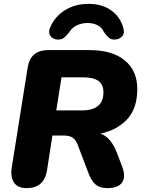

<svg xmlns="http://www.w3.org/2000/svg" viewBox="-20 -964 746 993"><path d="M117 9Q73 9 53 -19Q33 -47 41 -99L123 -614Q137 -705 230 -705H440Q561 -705 625.5 -651.5Q690 -598 690 -504Q690 -403 637.5 -347Q585 -291 500 -273Q529 -262 549 -237.5Q569 -213 583 -178L610 -107Q632 -53 612.5 -22Q593 9 534 9Q496 9 474 -10Q452 -29 437 -70L383 -212Q373 -240 356.5 -251.5Q340 -263 311 -263H251L223 -82Q208 9 117 9ZM271 -393H404Q515 -393 515 -487Q515 -526 489.5 -545Q464 -564 409 -564H298ZM272 -760Q250 -763 239.5 -779.5Q229 -796 239 -821Q263 -878 315.5 -911Q368 -944 438 -944Q509 -944 555.5 -910Q602 -876 617 -822Q626 -795 614 -779Q602 -763 580 -760Q557 -757 544 -768Q531 -779 517 -799Q508 -821 485.5 -833Q463 -845 433 -845Q403 -845 377.5 -833Q352 -821 338 -797Q323 -778 309.5 -767.5Q296 -757 272 -760Z"/></svg>

Font: Nunito Black
Style: Italic
Weight: 900
Italic angle: -9°
Designer: Vernon Adams
Foundry: Vernon Adams
Version: Version 3.601; ttfautohint (v1.8.2.53-6de2)